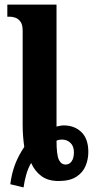

<svg xmlns="http://www.w3.org/2000/svg" viewBox="-20 -780 408 839"><path d="M25 25Q31 -22 45.5 -60.5Q60 -99 86 -138Q83 -159 81 -183.5Q79 -208 79 -237V-646Q79 -673 69 -686Q59 -699 46 -703Q33 -707 25 -707H12V-760H227V-227Q232 -228 241 -230Q250 -232 258 -232Q306 -232 336 -202.5Q366 -173 366 -116Q366 -84 354 -55Q342 -26 313.5 -7.5Q285 11 236 11Q190 11 161 -10.5Q132 -32 116 -68Q102 -44 94 -14.5Q86 15 83 39ZM267 -61Q283 -61 293 -75Q303 -89 303 -115Q303 -141 288 -155.5Q273 -170 252 -170Q235 -170 227 -165Q227 -104 237 -82.5Q247 -61 267 -61Z"/></svg>

Font: Noto Serif ExtraCondensed ExtraBold
Style: Regular
Weight: 800
Width: 2
Designer: Monotype Design Team
Foundry: Monotype Imaging Inc.
Version: Version 2.013; ttfautohint (v1.8.4.7-5d5b)